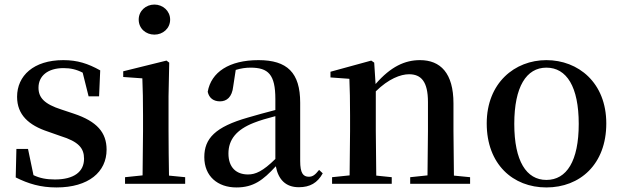

<svg xmlns="http://www.w3.org/2000/svg" viewBox="-20 -807 2726 843"><path d="M228 16C369 16 448 -52 448 -150C448 -225 406 -274 304 -308L250 -326C175 -350 149 -378 149 -422C149 -473 189 -508 259 -508C290 -508 316 -502 343 -488L369 -384H415L420 -498C366 -528 320 -543 258 -543C127 -543 55 -474 55 -382C55 -303 106 -257 191 -229L245 -210C326 -185 349 -156 349 -110C349 -53 305 -19 221 -19C183 -19 154 -25 127 -38L103 -153H52L49 -28C105 0 158 16 228 16Z M658 -655C695 -655 727 -682 727 -721C727 -759 695 -787 658 -787C620 -787 589 -759 589 -721C589 -682 620 -655 658 -655ZM605 0H793V-29L722 -36C721 -93 720 -177 720 -232V-385L723 -532L711 -541L521 -494V-469L605 -463C607 -414 608 -367 608 -300V-232L606 -37L529 -29V0Z M1292 15C1341 15 1374 -4 1397 -46L1381 -61C1363 -38 1352 -31 1336 -31C1311 -31 1298 -47 1298 -100V-356C1298 -488 1241 -543 1115 -543C986 -543 907 -490 892 -404C898 -376 918 -362 946 -362C975 -362 999 -380 1004 -428L1015 -500C1038 -507 1059 -510 1080 -510C1158 -510 1189 -480 1189 -372V-324C1148 -313 1105 -302 1069 -291C925 -250 877 -199 877 -117C877 -33 936 16 1018 16C1093 16 1135 -16 1191 -77C1202 -19 1234 15 1292 15ZM1189 -109C1134 -55 1102 -41 1069 -41C1018 -41 983 -71 983 -133C983 -194 1018 -238 1095 -268C1120 -278 1154 -288 1189 -297Z M1856 0H2044V-29L1973 -36L1971 -232V-353C1971 -486 1914 -543 1824 -543C1758 -543 1696 -515 1629 -438L1623 -532L1610 -541L1431 -492V-467L1514 -461C1516 -412 1517 -368 1517 -301V-232L1515 -37L1438 -29V0H1700V-29L1632 -36L1630 -232V-406C1686 -461 1739 -481 1776 -481C1829 -481 1859 -449 1859 -359V-232L1857 -37L1781 -29V0Z M2379 16C2526 16 2642 -85 2642 -265C2642 -444 2519 -543 2379 -543C2240 -543 2117 -443 2117 -265C2117 -86 2232 16 2379 16ZM2379 -17C2291 -17 2238 -100 2238 -263C2238 -426 2291 -510 2379 -510C2468 -510 2521 -426 2521 -263C2521 -100 2468 -17 2379 -17Z"/></svg>

Font: Noto Serif CJK KR SemiBold
Style: Regular
Weight: 600
Designer: Ryoko NISHIZUKA 西塚涼子 (kana & ideographs); Frank Grießhammer (Latin, Greek & Cyrillic); Wenlong ZHANG 张文龙 (bopomofo); San
Foundry: Adobe
Version: Version 2.001;hotconv 1.1.0;makeotfexe 2.6.0